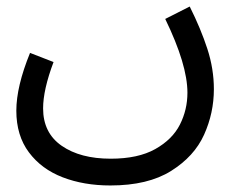

<svg xmlns="http://www.w3.org/2000/svg" viewBox="-20 -338 725 588"><path d="M72 -176 144 -148Q112 -63 112 -6Q112 69 169 108.5Q226 148 319 148Q403 148 455.5 118.5Q508 89 531 43.5Q554 -2 554 -54Q554 -140 486 -280L561 -318Q595 -250 615 -188.5Q635 -127 635 -65Q635 8 605 74.5Q575 141 504 185.5Q433 230 318 230Q237 230 172 205Q107 180 68.5 128.5Q30 77 30 1Q30 -73 72 -176Z"/></svg>

Font: Noto Sans Arabic
Style: Regular
Weight: 400
Designer: Nadine Chahine
Foundry: Monotype Imaging Inc.
Version: Version 1.001